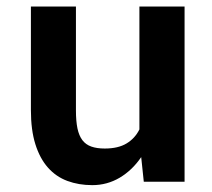

<svg xmlns="http://www.w3.org/2000/svg" viewBox="-20 -548 640 579"><path d="M405.8 -74.2Q378.9 -34.7 341.1 -12.2Q303.2 10.3 258.3 10.3Q217.3 10.3 183.1 -2.4Q148.9 -15.1 124.5 -42.7Q100.1 -70.3 86.7 -113Q73.2 -155.8 73.2 -215.8V-528.3H209V-214.8Q209 -182.6 213.6 -160.6Q218.3 -138.7 228.5 -125.2Q238.8 -111.8 255.4 -106Q272 -100.1 295.9 -100.1Q336.4 -100.1 361.8 -115.5Q387.2 -130.9 400.4 -157.7V-528.3H536.6V0H413.6Z"/></svg>

Font: TypoPRO Roboto Mono
Style: Bold
Weight: 700
Designer: Google
Version: Version 2.000986; 2015; ttfautohint (v1.3)